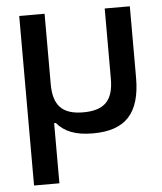

<svg xmlns="http://www.w3.org/2000/svg" viewBox="-51 -545 667 792"><g transform="rotate(-5 282.5 -149.0)"><path d="M58 202H163V-47H170C201 -10 247 9 319 9C454 9 516 -57 516 -205V-500H412V-209C412 -120 375 -81 287 -81C200 -81 163 -120 163 -209V-500H58Z"/></g></svg>

Font: LT Wave Text Medium
Style: Regular
Weight: 500
Designer: Daniel Lyons
Version: Version 2.5 (Glyphs App)